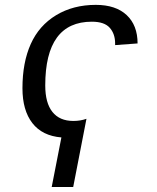

<svg xmlns="http://www.w3.org/2000/svg" viewBox="-20 -557 640 785"><path d="M191.4 207.5 231 4.9Q152.8 -1.5 112.3 -53.7Q71.8 -106 71.8 -196.3Q71.8 -301.3 105.7 -377Q139.6 -452.6 209.5 -494.9Q279.3 -537.1 371.6 -537.1Q453.1 -537.1 497.8 -495.4Q542.5 -453.6 542.5 -379.4L450.7 -372.6V-379.4Q450.7 -418.5 428.7 -443.4Q406.7 -468.3 355.5 -468.3Q165 -468.3 165 -207.5Q165 -136.2 194.3 -99.4Q223.6 -62.5 279.8 -62.5Q309.1 -62.5 333.5 -71.3L279.3 207.5Z"/></svg>

Font: Cousine
Style: Italic
Weight: 400
Italic angle: -12°
Monospace: yes
Designer: Steve Matteson
Foundry: Monotype Imaging Inc.
Version: Version 1.21